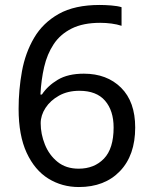

<svg xmlns="http://www.w3.org/2000/svg" viewBox="-20 -744 612 774"><path d="M55 -305Q55 -382 68.5 -456.5Q82 -531 117.5 -591.5Q153 -652 217 -688Q281 -724 382 -724Q403 -724 428.5 -722Q454 -720 470 -715V-640Q452 -646 429.5 -649Q407 -652 384 -652Q315 -652 269 -629Q223 -606 196.5 -566Q170 -526 158 -474Q146 -422 143 -363H149Q172 -398 213 -422.5Q254 -447 318 -447Q411 -447 468 -390.5Q525 -334 525 -230Q525 -118 463.5 -54Q402 10 298 10Q230 10 175 -24Q120 -58 87.5 -128Q55 -198 55 -305ZM297 -64Q360 -64 399 -104.5Q438 -145 438 -230Q438 -298 403.5 -338Q369 -378 300 -378Q253 -378 218 -358.5Q183 -339 163.5 -309Q144 -279 144 -247Q144 -204 161 -161.5Q178 -119 212 -91.5Q246 -64 297 -64Z"/></svg>

Font: Noto Sans Vai
Style: Regular
Weight: 400
Designer: Monotype Design Team
Foundry: Monotype Imaging Inc.
Version: Version 2.001; ttfautohint (v1.8.4.7-5d5b)